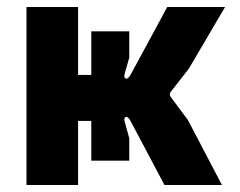

<svg xmlns="http://www.w3.org/2000/svg" viewBox="-20 -531 688 551"><path d="M56 0H204V-184H242V-70H351V-134L338 -181C333 -197 345 -202 354 -185L452 0H617L519 -187L472 -250C467 -256 465 -263 472 -270L522 -334L626 -511H460L354 -315C345 -299 333 -304 338 -320L351 -366V-441H242V-316H204V-511H56Z"/></svg>

Font: Finlandica
Style: Bold
Weight: 700
Designer: Niklas Ekholm, Juho Hiilivirta, Jaakko Suomalainen
Foundry: Helsinki Type Studio
Version: Version 2.000;Glyphs 3.2 (3202)